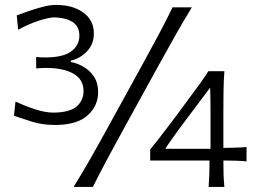

<svg xmlns="http://www.w3.org/2000/svg" viewBox="-20 -742 1020 762"><path d="M198.5 -246Q147.5 -246 105.5 -259.5Q63.5 -273 35.5 -282.5L41.5 -339Q81.5 -320.5 120.8 -307.8Q160 -295 193 -295Q257.5 -296 284.5 -319.8Q311.5 -343.5 311.5 -381Q311.5 -425.5 273.2 -448.5Q235 -471.5 166.5 -472.5Q156 -472.5 145.2 -472Q134.5 -471.5 123.5 -470.5V-516Q134 -514.5 144 -514.2Q154 -514 164.5 -514Q232.5 -515 263.8 -539Q295 -563 295 -600.5Q295 -637.5 267.8 -654.8Q240.5 -672 195 -673Q177 -673 137.5 -661Q98 -649 52 -624L46.5 -681Q66 -688 93.5 -697.8Q121 -707.5 150 -715Q179 -722.5 202.5 -722.5Q269 -722.5 310.8 -692Q352.5 -661.5 352.5 -609.5Q352.5 -566.5 325 -538Q297.5 -509.5 261 -501.5V-496Q286 -491.5 311 -477.2Q336 -463 352.8 -438Q369.5 -413 369.5 -376.5Q369.5 -321 327 -283.5Q284.5 -246 198.5 -246ZM272 0Q306 -55 336.2 -107.8Q366.5 -160.5 404 -229L540.5 -477Q579.5 -548 608.2 -601.8Q637 -655.5 665 -713H741.5Q706.5 -655.5 676 -601.8Q645.5 -548 606.5 -477L470 -229Q432.5 -160.5 404.2 -107.8Q376 -55 348.5 0ZM808 0Q810 -27 810.8 -51Q811.5 -75 811.5 -105H576V-148.5Q589 -164.5 607.5 -188.2Q626 -212 645.5 -237.5Q665 -263 681 -284.5L742.5 -368Q759.5 -390.5 776.2 -413.8Q793 -437 807 -459.5H870.5Q867.5 -417.5 867 -377.2Q866.5 -337 866.5 -297V-155Q890.5 -155.5 915.2 -156Q940 -156.5 958.5 -158.5V-101.5Q940 -103.5 915.2 -104.2Q890.5 -105 866.5 -105Q866.5 -75 867.2 -51Q868 -27 870.5 0ZM691.5 -231Q676 -209.5 662.2 -190.2Q648.5 -171 636 -151.5H815.5V-289Q815.5 -315 815.2 -341.2Q815 -367.5 814 -394Q795.5 -370 777 -345Z"/></svg>

Font: Commissioner Flair Light
Style: Regular
Weight: 300
Designer: Kostas Bartsokas
Foundry: Kostas Bartsokas
Version: Version 1.000; ttfautohint (v1.8.3)